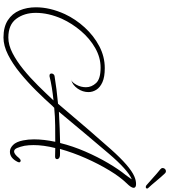

<svg xmlns="http://www.w3.org/2000/svg" viewBox="45 -917 975 1105"><g transform="rotate(90 532.5 -364.5)"><path d="M196 103Q135 103 96.5 78Q58 53 40 10.5Q22 -32 22 -84Q22 -164 61 -250Q90 -312 138 -364.5Q186 -417 246 -448.5Q306 -480 372 -480Q423 -480 453 -466.5Q483 -453 496.5 -431.5Q510 -410 510 -386Q510 -353 490 -324Q470 -295 441 -287Q440 -286 438 -286Q437 -285 434 -285Q436 -285 438 -286Q439 -286 439 -286L441 -287Q455 -293 468.5 -318Q482 -343 482 -372Q482 -404 458 -430Q434 -456 369 -456Q311 -456 256.5 -425Q202 -394 158.5 -343Q115 -292 88 -233Q54 -156 54 -83Q54 -17 88 29Q122 75 196 75Q239 75 285.5 51Q332 27 379.5 -11.5Q427 -50 472.5 -96Q518 -142 558 -185Q520 -181 485.5 -175.5Q451 -170 419 -162H415Q403 -162 403 -174Q403 -179 407 -184.5Q411 -190 418 -191Q491 -203 577 -211Q741 -405 839 -515Q937 -625 995 -650Q1018 -660 1039 -660Q1061 -660 1061 -646Q1061 -632 1034 -605Q998 -568 960.5 -506Q923 -444 890.5 -370.5Q858 -297 837 -222Q851 -222 860 -222.5Q869 -223 876 -222Q886 -221 891 -216Q896 -211 896 -206Q896 -194 881 -194Q871 -194 858.5 -194.5Q846 -195 832 -195Q815 -127 815 -70Q815 -56 816 -43Q817 -30 819 -18Q824 6 831.5 24Q839 42 852 42Q867 42 890 13Q898 4 905 4Q910 4 913 8.5Q916 13 912 21Q890 66 853 66Q833 66 814.5 48Q796 30 788 -10Q782 -39 782 -73Q782 -101 785.5 -131.5Q789 -162 796 -195Q755 -195 703.5 -194.5Q652 -194 600 -189Q599 -187 596 -184.5Q593 -182 591 -180Q551 -135 502 -85.5Q453 -36 400.5 7Q348 50 295.5 76.5Q243 103 196 103ZM623 -216Q672 -219 719 -220.5Q766 -222 803 -223Q821 -296 852 -367.5Q883 -439 919 -500Q955 -561 987 -600Q990 -604 996 -612.5Q1002 -621 1007.5 -628.5Q1013 -636 1011 -635Q957 -612 864.5 -503.5Q772 -395 623 -216ZM1056 -716Q1052 -716 1047 -719Q1029 -734 1004 -757Q979 -780 954 -800Q947 -806 947 -813Q947 -821 952.5 -826.5Q958 -832 965 -832Q972 -832 977 -827Q998 -805 1021.5 -776.5Q1045 -748 1062 -730Q1065 -727 1065 -724Q1065 -716 1056 -716Z"/></g></svg>

Font: Ms Madi
Style: Regular
Weight: 400
Designer: Robert E. Leuschke
Foundry: Robert E. Leuschke
Version: Version 1.010; ttfautohint (v1.8.3)